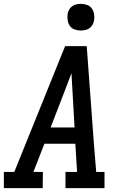

<svg xmlns="http://www.w3.org/2000/svg" viewBox="-28 -974 648 994"><path d="M193 0H-8V-84H46L309 -735H421L457 -245L470 -84H513V0H311V-84H371L362 -230H202L145 -84H194ZM234 -314H358L348 -490Q346 -516 345 -542.5Q344 -569 342 -595Q332 -569 322 -542.5Q312 -516 302 -490ZM390 -816Q374 -816 358.5 -821.5Q343 -827 334 -839.5Q325 -852 322.5 -868.5Q320 -885 322 -902Q324 -913 330 -924Q336 -935 346 -942Q356 -949 367.5 -951.5Q379 -954 391 -954Q407 -954 422.5 -948.5Q438 -943 447 -930.5Q456 -918 459 -901.5Q462 -885 459 -868Q457 -857 451 -846Q445 -835 435 -828Q425 -821 413.5 -818.5Q402 -816 390 -816Z"/></svg>

Font: Iosevka HT Medium Extended
Style: Italic
Weight: 500
Width: 7
Italic angle: -9°
Monospace: yes
Designer: Belleve Invis
Foundry: Belleve Invis
Version: Version 32.3.0; ttfautohint (v1.8.4)